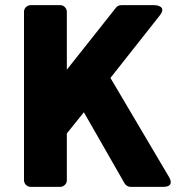

<svg xmlns="http://www.w3.org/2000/svg" viewBox="-20 -699 726 744"><path d="M239 -654C239 -665 229 -679 214 -679H98C87 -679 73 -669 73 -654V0C73 11 83 25 98 25H214C225 25 239 15 239 0V-182L305 -264L463 12C467 19 476 25 485 25H613C660 25 635 -13 635 -13L408 -397L599 -639C630 -678 579 -679 579 -679H450C442 -679 435 -676 430 -670L239 -429Z"/></svg>

Font: Falling Sky
Style: Blk
Weight: 900
Designer: Paul D. Hunt
Foundry: Adobe Systems Incorporated
Version: Version 1.02